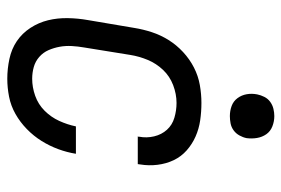

<svg xmlns="http://www.w3.org/2000/svg" viewBox="-146 -638 791 540"><g transform="rotate(90 250.0 -367.5)"><path d="M201 8Q173 8 145 2Q117 -4 95 -19Q73 -34 58 -57Q43 -80 36.5 -106.5Q30 -133 30.5 -162Q31 -191 36 -219L58 -349Q62 -374 70 -398.5Q78 -423 92 -445.5Q106 -468 126 -486.5Q146 -505 169.5 -517Q193 -529 218.5 -533.5Q244 -538 269 -538Q294 -538 318 -534.5Q342 -531 363.5 -521.5Q385 -512 402.5 -496.5Q420 -481 430 -460Q440 -439 443 -414.5Q446 -390 442 -366Q442 -364 441.5 -362Q441 -360 441 -359H363Q364 -360 364 -361Q364 -362 364 -363Q368 -384 363 -405Q358 -426 344.5 -441Q331 -456 310.5 -462Q290 -468 269 -468Q244 -468 219 -458.5Q194 -449 176 -430Q158 -411 148 -387Q138 -363 134 -338L113 -208Q110 -191 109 -173.5Q108 -156 111 -139.5Q114 -123 120.5 -108Q127 -93 139.5 -82Q152 -71 168 -66.5Q184 -62 201 -62Q225 -62 249 -70.5Q273 -79 291 -97Q309 -115 319.5 -138Q330 -161 335 -185H412Q408 -160 399 -135.5Q390 -111 376 -88.5Q362 -66 342.5 -47Q323 -28 300 -15Q277 -2 251.5 3Q226 8 201 8ZM306 -618Q291 -618 277.5 -623Q264 -628 255.5 -639.5Q247 -651 244.5 -665.5Q242 -680 245 -695Q247 -705 252 -715Q257 -725 266 -731.5Q275 -738 285.5 -740.5Q296 -743 306 -743Q321 -743 335 -737.5Q349 -732 357 -720.5Q365 -709 367.5 -694.5Q370 -680 368 -665Q366 -655 360.5 -645Q355 -635 346 -628.5Q337 -622 326.5 -620Q316 -618 306 -618Z"/></g></svg>

Font: Iosevka Curly Oblique
Style: Regular
Weight: 400
Italic angle: -9°
Monospace: yes
Designer: Belleve Invis
Foundry: Belleve Invis
Version: Version 11.1.0; ttfautohint (v1.8.3)